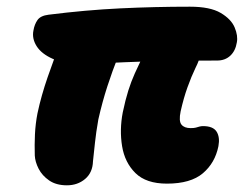

<svg xmlns="http://www.w3.org/2000/svg" viewBox="-20 -544 740 574"><path d="M479 5Q417 5 385 -26.5Q353 -58 345 -107Q337 -156 347 -208Q355 -246 363.5 -273Q372 -300 383 -324.5Q394 -349 408 -378Q429 -422 460.5 -439.5Q492 -457 528 -457Q567 -457 578.5 -424Q590 -391 564 -340Q552 -315 540.5 -283Q529 -251 520 -211Q514 -182 522.5 -171.5Q531 -161 550 -161Q560 -161 565.5 -162.5Q571 -164 576 -165.5Q581 -167 587 -167Q617 -167 627.5 -150.5Q638 -134 633 -107Q623 -57 586.5 -26Q550 5 479 5ZM180 10Q148 10 127 -4.5Q106 -19 95.5 -39.5Q85 -60 84 -79Q83 -111 84.5 -142.5Q86 -174 92 -205Q98 -233 105.5 -259.5Q113 -286 122.5 -313.5Q132 -341 142 -368Q165 -424 201 -445.5Q237 -467 276 -467Q312 -467 331.5 -443Q351 -419 333 -375Q316 -332 301 -286Q286 -240 274 -187Q267 -147 264 -118Q261 -89 258 -62Q257 -28 234.5 -9Q212 10 180 10ZM225 -353Q172 -353 138 -368Q104 -383 89.5 -406Q75 -429 80 -453Q83 -471 92 -484Q101 -497 125 -500Q236 -514 339.5 -519Q443 -524 548 -524Q608 -524 639.5 -505.5Q671 -487 681.5 -462Q692 -437 688 -417Q684 -392 668.5 -377.5Q653 -363 629 -363Q534 -363 467 -361.5Q400 -360 354 -358Q308 -356 277.5 -354.5Q247 -353 225 -353Z"/></svg>

Font: Shantell Sans ExtraBold
Style: Italic
Weight: 800
Italic angle: -11°
Designer: Stephen Nixon, Anya Danilova, Shantell Martin
Foundry: Arrow Type
Version: Version 1.011;[c5ecc13dd]